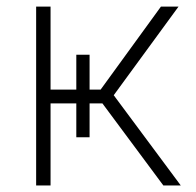

<svg xmlns="http://www.w3.org/2000/svg" viewBox="-20 -566 599 586"><path d="M90.3 0V-545.9H134.3V-292.5H287.1L471.2 -545.9H524.9L327.1 -275.4L531.7 0H478.5L292.5 -250.5H134.3V0ZM212.9 -398.9H253.4V-147H212.9Z"/></svg>

Font: Inter ExtraLight
Style: Regular
Weight: 250
Designer: Rasmus Andersson
Foundry: rsms
Version: Version 4.001;git-66647c0bb